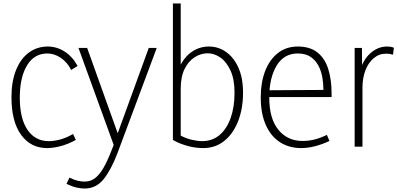

<svg xmlns="http://www.w3.org/2000/svg" viewBox="-20 -845 2289 1106"><path d="M251 8Q157 8 101.5 -68.5Q46 -145 46 -285Q46 -375 72 -440.5Q98 -506 145.5 -541.5Q193 -577 256 -577Q306 -577 351.5 -548.5Q397 -520 427 -465L390 -442Q368 -486 330.5 -511.5Q293 -537 253 -537Q177 -537 135.5 -468Q94 -399 94 -283Q94 -162 138.5 -97Q183 -32 261 -32Q292 -32 327 -41.5Q362 -51 401 -73L417 -39Q371 -14 328.5 -3Q286 8 251 8Z M883 -569 656 39Q620 133 577 187Q534 241 467 241Q445 241 419.5 235Q394 229 363 214L380 178Q406 191 427 196Q448 201 467 201Q506 201 534 176Q562 151 586 104Q610 57 635 -10L432 -569H482L665 -58H651L837 -569Z M1151 8Q1101 8 1053 -6.5Q1005 -21 976 -39V-825H1021V-424H999Q1028 -503 1076 -540Q1124 -577 1183 -577Q1238 -577 1282.5 -545.5Q1327 -514 1353.5 -455Q1380 -396 1380 -311Q1380 -219 1351.5 -146.5Q1323 -74 1271.5 -33Q1220 8 1151 8ZM1144 -32Q1203 -32 1244.5 -67Q1286 -102 1308.5 -165Q1331 -228 1331 -311Q1331 -388 1308 -438.5Q1285 -489 1249.5 -513.5Q1214 -538 1176 -538Q1137 -538 1101.5 -515.5Q1066 -493 1043.5 -448Q1021 -403 1021 -335V-64Q1050 -48 1084 -40Q1118 -32 1144 -32Z M1715 8Q1645 8 1592.5 -26Q1540 -60 1511 -125.5Q1482 -191 1482 -285Q1482 -370 1507.5 -436Q1533 -502 1581 -539.5Q1629 -577 1695 -577Q1766 -577 1809 -542.5Q1852 -508 1871 -447Q1890 -386 1890 -308V-286H1508V-325L1843 -327Q1843 -364 1836.5 -401Q1830 -438 1813 -469Q1796 -500 1767.5 -518.5Q1739 -537 1695 -537Q1616 -537 1573.5 -467Q1531 -397 1531 -283Q1531 -162 1583.5 -97.5Q1636 -33 1723 -33Q1758 -33 1792 -41.5Q1826 -50 1863 -68L1878 -33Q1835 -13 1794 -2.5Q1753 8 1715 8Z M2023 0V-569H2065L2066 -423H2051Q2066 -494 2110.5 -535.5Q2155 -577 2209 -577Q2219 -577 2229 -575.5Q2239 -574 2249 -570L2244 -530Q2223 -536 2205 -536Q2164 -536 2133 -510Q2102 -484 2085 -440Q2068 -396 2068 -340V0Z"/></svg>

Font: Yaldevi ExtraLight
Style: Regular
Weight: 200
Designer: Sol Matas, Rajitha Manaperi, Kosala Senevirathne
Foundry: Mooniak
Version: Version 1.100